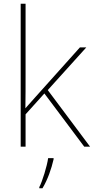

<svg xmlns="http://www.w3.org/2000/svg" viewBox="-20 -780 499 1021"><path d="M116 -385V-760H90V0H116V-172L216 -283L428 0H459L234 -301L439 -528H405L172 -268C150 -244 137 -229 115 -204C116 -267 116 -321 116 -385ZM265 67V61H236C230 104 205 185 189 215V221H206C234 174 253 119 265 67Z"/></svg>

Font: Noto Sans Lao Thin
Style: Regular
Weight: 100
Designer: Monotype Design Team
Foundry: Monotype Imaging Inc.
Version: Version 2.003